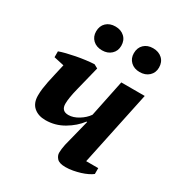

<svg xmlns="http://www.w3.org/2000/svg" viewBox="-176 -842 893 965"><g transform="rotate(30 271.0 -360.0)"><path d="M493 -69V-35Q483 -27 466.5 -19Q450 -11 430.5 -5Q411 1 389.5 5Q368 9 347 9Q311 9 297.5 -6Q284 -21 284 -38Q284 -58 290 -87L329 -242H325Q295 -202 246.5 -173.5Q198 -145 142 -145Q100 -145 74 -167.5Q48 -190 48 -234Q48 -254 50.5 -273.5Q53 -293 57.5 -315.5Q62 -338 68.5 -365.5Q75 -393 83 -429L24 -442V-476Q40 -482 64 -488Q88 -494 114 -499Q140 -504 167 -507.5Q194 -511 216 -512L238 -500Q218 -419 203 -359.5Q188 -300 188 -267Q188 -225 229 -225Q257 -225 287 -243.5Q317 -262 334 -287L378 -500H514L423 -69ZM140 -659Q140 -691 160 -710Q180 -729 213 -729Q245 -729 265.5 -710Q286 -691 286 -659Q286 -629 265.5 -610Q245 -591 213 -591Q180 -591 160 -610Q140 -629 140 -659ZM359 -659Q359 -691 379 -710Q399 -729 431 -729Q464 -729 484.5 -710Q505 -691 505 -659Q505 -629 484.5 -610Q464 -591 431 -591Q399 -591 379 -610Q359 -629 359 -659Z"/></g></svg>

Font: PT Serif
Style: Bold Italic
Weight: 700
Italic angle: -12°
Designer: A.Korolkova, O.Umpeleva, V.Yefimov
Foundry: ParaType Ltd
Version: Version 1.000W OFL